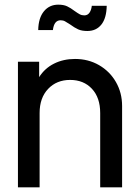

<svg xmlns="http://www.w3.org/2000/svg" viewBox="-20 -804 590 824"><path d="M57 -539H148V-473Q172 -511 212 -531Q252 -551 302 -551Q359 -551 405 -524.5Q451 -498 477.5 -452Q504 -406 504 -349V0H410V-319Q410 -385 374.5 -423Q339 -461 281 -461Q223 -461 186.5 -422.5Q150 -384 150 -319V0H57ZM281 -699Q267 -708 259 -712.5Q251 -717 240 -717Q212 -717 207 -675H144Q145 -727 168.5 -755.5Q192 -784 230 -784Q253 -784 268 -777Q283 -770 300 -757Q314 -747 322.5 -742.5Q331 -738 342 -738Q356 -738 364 -749.5Q372 -761 374 -779H438Q437 -726 415 -698.5Q393 -671 355 -671Q331 -671 315.5 -678Q300 -685 281 -699Z"/></svg>

Font: BLUETTI 2.0 Normal
Style: Normal
Weight: 400
Designer: Stijn de Vries
Foundry: tokotype
Version: Version 2.005;October 31, 2023;FontCreator 14.0.0.2814 64-bi